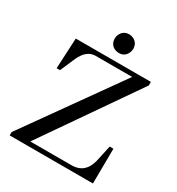

<svg xmlns="http://www.w3.org/2000/svg" viewBox="-176 -850 889 962"><g transform="rotate(30 268.5 -369.0)"><path d="M505.9 0 507.8 -202.1H486.3L465.8 -108.4Q445.3 -26.4 370.1 -25.4H128.9L502.9 -565.4V-585.9H68.4L59.6 -409.2H79.1L117.2 -497.1Q146.5 -559.6 196.3 -560.5H409.2L24.4 -19.5V0ZM343.8 -684.6Q343.8 -718.8 313.5 -733.4Q301.8 -738.3 291 -738.3Q256.8 -738.3 242.2 -707Q237.3 -696.3 237.3 -684.6Q237.3 -648.4 269.5 -634.8Q280.3 -630.9 291 -630.9Q325.2 -630.9 338.9 -662.1Q343.8 -672.9 343.8 -684.6Z"/></g></svg>

Font: Abhaya Libre
Style: Regular
Weight: 400
Designer: Pushpananda Ekanayake, Sol Matas, Pathum Egodawatta
Foundry: Mooniak
Version: Version 1.050 ; ttfautohint (v1.6)